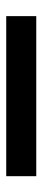

<svg xmlns="http://www.w3.org/2000/svg" viewBox="214 -172 134 601"><g transform="rotate(90 280.5 129.0)"><path d="M30 176V82H531V176Z"/></g></svg>

Font: IBM Plex Sans Thai Medium
Style: Regular
Weight: 500
Designer: Mike Abbink, Paul van der Laan, Pieter van Rosmalen, Ben Mitchell, Mark Frömberg
Foundry: Bold Monday
Version: Version 1.1